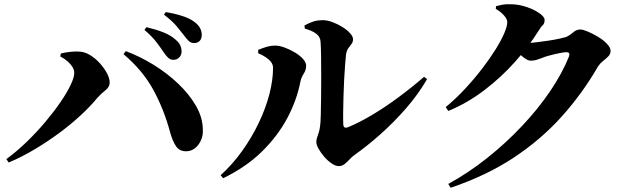

<svg xmlns="http://www.w3.org/2000/svg" viewBox="-20 -820 3020 905"><path d="M797 -538Q784 -538 773.5 -547Q763 -556 752 -573Q738 -594 717.5 -621Q697 -648 661 -679L670 -692Q713 -682 749 -668Q785 -654 809 -632Q825 -618 830.5 -604.5Q836 -591 836 -577Q836 -561 825 -549.5Q814 -538 797 -538ZM10 -70Q59 -106 106 -151.5Q153 -197 193 -244.5Q233 -292 264 -337Q295 -382 312.5 -418.5Q330 -455 330 -476Q330 -491 321.5 -504.5Q313 -518 299 -530.5Q285 -543 264 -554L267 -568Q283 -572 306 -575Q329 -578 349 -577Q377 -577 403.5 -561Q430 -545 451 -521.5Q472 -498 484.5 -474Q497 -450 497 -431Q497 -410 477 -394.5Q457 -379 439 -359Q408 -321 362.5 -278.5Q317 -236 261 -194.5Q205 -153 144 -116.5Q83 -80 21 -54ZM860 -107Q826 -106 809.5 -131Q793 -156 782 -196Q753 -304 703 -396Q653 -488 562 -565L573 -579Q640 -554 704 -514.5Q768 -475 820 -425.5Q872 -376 903.5 -321.5Q935 -267 936 -211Q938 -184 928 -160.5Q918 -137 900.5 -122.5Q883 -108 860 -107ZM895 -617Q880 -617 869.5 -627Q859 -637 845 -656Q832 -673 813 -696Q794 -719 753 -751L761 -763Q805 -756 840 -744.5Q875 -733 896 -717Q915 -703 923 -687.5Q931 -672 931 -655Q931 -638 921.5 -627.5Q912 -617 895 -617Z M1577 -37Q1561 -37 1542.5 -50Q1524 -63 1508 -81.5Q1492 -100 1481.5 -119Q1471 -138 1471 -150Q1471 -161 1474.5 -171.5Q1478 -182 1482.5 -195.5Q1487 -209 1489 -228Q1491 -241 1492 -276.5Q1493 -312 1493.5 -359Q1494 -406 1494 -456Q1494 -506 1493.5 -550Q1493 -594 1491 -623Q1490 -646 1470.5 -661Q1451 -676 1417 -685L1415 -700Q1441 -714 1460 -719.5Q1479 -725 1500 -725Q1522 -725 1546.5 -716Q1571 -707 1593.5 -693Q1616 -679 1630 -663.5Q1644 -648 1644 -635Q1644 -622 1637 -613Q1630 -604 1622 -593Q1614 -582 1611 -563Q1609 -545 1606.5 -512.5Q1604 -480 1602 -441.5Q1600 -403 1599 -363.5Q1598 -324 1597.5 -291Q1597 -258 1598 -236Q1598 -211 1622 -221Q1673 -242 1733.5 -278Q1794 -314 1857 -360.5Q1920 -407 1979 -458L1993 -447Q1952 -376 1894.5 -310Q1837 -244 1773.5 -187.5Q1710 -131 1649 -88Q1638 -80 1627 -68Q1616 -56 1604 -46.5Q1592 -37 1577 -37ZM1020 6Q1077 -46 1122.5 -110Q1168 -174 1200.5 -242.5Q1233 -311 1250 -377Q1267 -443 1267 -500Q1267 -516 1257 -528.5Q1247 -541 1231.5 -551Q1216 -561 1197 -569V-585Q1216 -593 1236 -599Q1256 -605 1279 -605Q1297 -605 1321.5 -596Q1346 -587 1369.5 -573Q1393 -559 1408 -542.5Q1423 -526 1423 -510Q1423 -490 1411.5 -472.5Q1400 -455 1396 -435Q1379 -348 1334.5 -264Q1290 -180 1215.5 -106.5Q1141 -33 1032 20Z M2093 47Q2188 -5 2276 -75Q2364 -145 2440 -225.5Q2516 -306 2573 -390Q2630 -474 2662 -554Q2669 -574 2650 -574Q2642 -574 2627.5 -571.5Q2613 -569 2596 -565Q2579 -561 2563 -556.5Q2547 -552 2538 -548Q2522 -542 2509.5 -538Q2497 -534 2481 -534Q2468 -534 2448.5 -549Q2429 -564 2408 -582L2427 -621Q2444 -619 2454 -618.5Q2464 -618 2475 -618Q2487 -618 2511 -621Q2535 -624 2562.5 -628Q2590 -632 2613.5 -637Q2637 -642 2647 -645Q2665 -653 2681 -667Q2697 -681 2715 -681Q2727 -681 2750 -671.5Q2773 -662 2798 -647Q2823 -632 2840.5 -614Q2858 -596 2858 -580Q2858 -565 2847 -554Q2836 -543 2822.5 -532.5Q2809 -522 2799 -507Q2725 -379 2627.5 -270.5Q2530 -162 2401.5 -77Q2273 8 2104 65ZM2081 -315Q2130 -356 2173.5 -403Q2217 -450 2253 -497Q2289 -544 2315.5 -586.5Q2342 -629 2356.5 -662.5Q2371 -696 2371 -716Q2371 -730 2355.5 -747.5Q2340 -765 2317 -778L2318 -791Q2333 -795 2349 -798Q2365 -801 2391 -800Q2428 -799 2464 -786.5Q2500 -774 2523.5 -757Q2547 -740 2547 -726Q2547 -709 2538.5 -701.5Q2530 -694 2518 -674Q2473 -602 2408 -529Q2343 -456 2263 -395Q2183 -334 2093 -297Z"/></svg>

Font: Noto Serif HK ExtraLight ExtraBold
Style: Regular
Weight: 800
Version: Version 2.003-H1;hotconv 1.1.1;makeotfexe 2.6.0